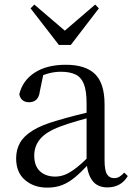

<svg xmlns="http://www.w3.org/2000/svg" viewBox="-20 -818 597 852"><path d="M189.7 14.6Q130.5 14.6 91.1 -19.1Q51.6 -52.8 51.6 -115.1Q51.6 -153.9 68.8 -184.3Q85.9 -214.6 125.4 -239Q164.9 -263.5 230.9 -282.3Q272.8 -294.9 318.8 -306.7Q364.8 -318.5 404.8 -327.7V-303.3Q364.8 -293.3 323.7 -281.5Q282.6 -269.7 248.6 -257Q185.3 -233.6 158.6 -201.7Q131.9 -169.7 131.9 -128.2Q131.9 -81.6 157.5 -58Q183.2 -34.4 225.1 -34.4Q247.6 -34.4 269.6 -43.3Q291.6 -52.2 319.7 -74.2Q347.7 -96.3 385.8 -134.4L394.5 -87.1H370.9Q339.7 -53.7 312.5 -31.1Q285.2 -8.4 256.1 3.1Q227 14.6 189.7 14.6ZM456.8 13.6Q412.1 13.6 389.8 -16.6Q367.5 -46.7 364.2 -99.7V-103.3V-359Q364.2 -415 352.1 -445.3Q339.9 -475.6 314.7 -487.6Q289.6 -499.6 250 -499.6Q221.3 -499.6 192.1 -491.4Q162.9 -483.2 129.7 -464.7L173.2 -491.9L156.8 -412.7Q153.2 -386 140.7 -375.2Q128.1 -364.3 109.4 -364.3Q73.2 -364.3 65.5 -399.7Q80.4 -461 134.1 -495.8Q187.8 -530.6 272.2 -530.6Q359.5 -530.6 401.8 -489.2Q444 -447.8 444 -354.6V-107.7Q444 -60.8 455.1 -44.2Q466.1 -27.5 486.4 -27.5Q499 -27.5 509 -33.2Q519 -38.8 531.4 -52.1L547.1 -36.7Q531.2 -10.7 508.6 1.4Q486 13.6 456.8 13.6ZM132.2 -797.8 295.1 -658.4H240.3L402.4 -797.8L418.7 -780.9L294.3 -618.7H241.1L115.7 -780.9Z"/></svg>

Font: Noto Serif KR ExtraLight
Style: Regular
Weight: 200
Designer: Ryoko NISHIZUKA 西塚涼子 (kana & ideographs); Frank Grießhammer (Latin, Greek & Cyrillic); Wenlong ZHANG 张文龙 (bopomofo); San
Foundry: Adobe
Version: Version 2.002-H1;hotconv 1.1.0;makeotfexe 2.6.0